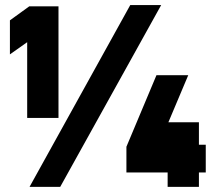

<svg xmlns="http://www.w3.org/2000/svg" viewBox="-20 -725 844 755"><path d="M492.2 -705.1H613.8L216.8 9.8H96.2ZM210 -261.2H86.9V-559.1L19 -511.2V-645L95.2 -700.2H210ZM762.2 -155.8H789.1V-46.9H762.2V9.8H639.2V-46.9H477.1V-147.9L595.2 -429.2H720.2L642.1 -244.1H762.2Z"/></svg>

Font: D-DIN-PRO Heavy
Style: Bold
Weight: 900
Designer: Charles Nix
Foundry: CyberFei
Version: Version 1.000;hotconv 1.0.109;makeotfexe 2.5.65596